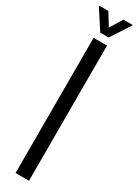

<svg xmlns="http://www.w3.org/2000/svg" viewBox="-253 -971 708 984"><g transform="rotate(30 101.0 -478.5)"><path d="M60.5 0V-800H140V0ZM76.5 -840 1 -957H57.5L102 -884L146 -957H202.5L126.5 -840Z"/></g></svg>

Font: Big Shoulders Stencil Text Thin
Style: Regular
Weight: 400
Version: Version 2.001